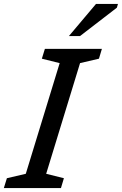

<svg xmlns="http://www.w3.org/2000/svg" viewBox="-40 -955 620 975"><path d="M263 -634.5 172.5 -657 188 -707H477.5L462.5 -657L366.5 -634.5L194.5 -72.5L284.5 -50L269.5 0H-20.5L-5 -50L91 -72.5ZM310 -772 447.5 -935H559L553.5 -916L366.5 -772Z"/></svg>

Font: Newsreader Caption
Style: Italic
Weight: 400
Italic angle: -17°
Designer: Hugues Gentile
Foundry: Production Type
Version: Version 1.001